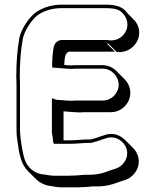

<svg xmlns="http://www.w3.org/2000/svg" viewBox="-20 -716 667 825"><path d="M379 85H397C424 85 445 81 465 75L483 69C486 68 491 66 497 64L519 57C554 45 589 2 572 -48C568 -59 561 -71 552 -80L517 -115C497 -135 465 -148 431 -136L409 -129C401 -125 382 -120 370 -117H365C335 -117 306 -113 277 -113H253V-238C255 -237 258 -237 261 -237C279 -236 304 -233 325 -233C334 -234 344 -234 355 -234H457C502 -234 540 -272 540 -317C540 -340 530 -361 515 -376L480 -411C465 -426 444 -436 422 -436H320C308 -436 297 -436 287 -435C276 -435 266 -436 256 -437C258 -461 257 -489 277 -494H474L439 -529L446 -528L481 -493C552 -483 607 -562 562 -624L527 -660C507 -688 478 -696 431 -696H244C202 -696 164 -683 137 -665C107 -645 71 -593 63 -552C54 -502 50 -447 50 -386C51 -369 51 -352 51 -334V-155C51 -141 52 -128 54 -117C61 -63 68 -13 99 18L134 53C152 71 176 82 204 84C215 87 241 90 254 89H312C330 89 362 87 379 85ZM277 39H218C207 40 181 36 171 34C129 32 98 4 86 -31C78 -56 73 -88 69 -119C68 -130 66 -141 66 -155V-334C66 -352 66 -370 65 -386C65 -447 69 -500 78 -549C85 -585 119 -636 145 -653C170 -670 205 -681 244 -681H431C476 -681 497 -675 514 -651C551 -599 506 -535 448 -543L440 -544H240C212 -537 210 -512 208 -496C206 -480 204 -459 204 -440V-426L240 -423C255 -422 270 -420 287 -420H288C298 -421 308 -421 320 -421H422C458 -421 490 -389 490 -352C490 -315 459 -284 422 -284H320C309 -284 297 -284 289 -283C268 -283 246 -286 227 -287H226H223L203 -294V-146L207 -122C207 -115 207 -114 208 -110L211 -98H277C308 -98 336 -102 365 -102H372C384 -106 403 -110 415 -115L436 -122C477 -136 513 -108 523 -79C537 -38 508 -2 479 8L457 15C451 17 446 19 443 20L426 26C405 32 387 35 362 35H343C327 37 295 39 277 39Z"/></svg>

Font: Blanket
Style: Poster
Weight: 900
Foundry: Cannot Into Space Fonts
Version: Version 0.9